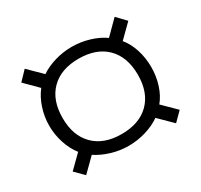

<svg xmlns="http://www.w3.org/2000/svg" viewBox="-124 -778 937 895"><g transform="rotate(-30 344.0 -330.5)"><path d="M56 -90 124 -157Q98 -190 83 -235.5Q68 -281 68 -329Q68 -377 83 -422.5Q98 -468 124 -501L56 -569L102 -617L173 -547Q207 -570 251.5 -583Q296 -596 342 -596Q389 -596 434.5 -582.5Q480 -569 514 -545L586 -617L632 -569L562 -500Q588 -469 602.5 -424Q617 -379 617 -329Q617 -280 602.5 -235Q588 -190 562 -159L632 -90L586 -44L515 -114Q481 -90 435.5 -76.5Q390 -63 342 -63Q297 -63 252 -76.5Q207 -90 172 -113L102 -44ZM545 -329Q545 -425 491.5 -478.5Q438 -532 342 -532Q247 -532 193.5 -478.5Q140 -425 140 -329Q140 -234 193.5 -180.5Q247 -127 342 -127Q438 -127 491.5 -180.5Q545 -234 545 -329Z"/></g></svg>

Font: Stavian Regular
Style: Regular
Weight: 400
Version: Version 1.000; ttfautohint (v1.6)